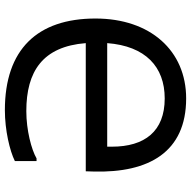

<svg xmlns="http://www.w3.org/2000/svg" viewBox="-18 -754 784 788"><g transform="rotate(-90 374.0 -360.0)"><path d="M316 -732C234 -732 149 -712 107 -691V-602H118C154 -623 234 -644 312 -644C475 -644 577 -577 591 -400H65L64 -367C58 -141 144 12 364 12C560 12 692 -135 692 -360C692 -599 565 -732 316 -732ZM364 -76C229 -76 166 -158 166 -293V-312H591C579 -155 494 -76 364 -76Z"/></g></svg>

Font: Kufam Arabic Latin Roman Normal
Style: Regular
Weight: 400
Designer: Wael Morcos & Artur Schmal
Version: Version 1.200;PS 001.200;hotconv 1.0.88;makeotf.lib2.5.64775